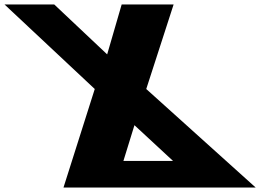

<svg xmlns="http://www.w3.org/2000/svg" viewBox="-231 -845 1227 865"><path d="M548.5 -120H325L374.7 -281ZM921 0 427.9 -444 551.2 -825H317.2L251.8 -600L13.2 -825H-210.8L195.9 -444L55 0Z"/></svg>

Font: Hussar
Style: BdOpOblFour
Weight: 700
Foundry: Cannot Into Space Fonts
Version: Version 2.00